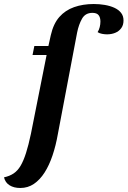

<svg xmlns="http://www.w3.org/2000/svg" viewBox="-122 -740 635 956"><path d="M-21 196Q-53 196 -74.5 182.5Q-96 169 -102 143Q-74 137 -54 123.5Q-34 110 -19.5 85.5Q-5 61 7.5 22Q20 -17 32 -74L110 -466H40L49 -511H119L131 -565Q144 -622 173.5 -655.5Q203 -689 247 -704.5Q291 -720 345 -720Q373 -720 399.5 -715.5Q426 -711 447 -701.5Q468 -692 480.5 -676.5Q493 -661 493 -638Q493 -615 481.5 -599.5Q470 -584 451.5 -576.5Q433 -569 411 -569Q399 -569 386 -571.5Q373 -574 364 -580Q371 -591 374.5 -605Q378 -619 378 -633Q378 -653 369 -664.5Q360 -676 338 -676Q303 -676 286.5 -647Q270 -618 262 -578L166 -72Q156 -15 139.5 34Q123 83 100 119Q77 155 47 175.5Q17 196 -21 196Z"/></svg>

Font: Sansita Swashed Light Medium
Style: Regular
Weight: 500
Version: Version 1.003